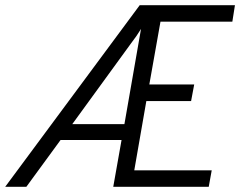

<svg xmlns="http://www.w3.org/2000/svg" viewBox="-37 -720 926 740"><path d="M-17 0 501.5 -700H868.5L858.5 -636.5H581.5L538.5 -394.5H711.5L699.5 -330.5H527L480.5 -63.5H779L767.5 0H399.5L431.5 -180.5H196.5L64.5 0ZM241.5 -241.5H442.5L506.5 -608.5Q499 -596 488.8 -581.2Q478.5 -566.5 468.5 -553.5Z"/></svg>

Font: Overpass Light
Style: Italic
Weight: 300
Italic angle: -10°
Designer: Delve Withrington, Dave Bailey, Thomas Jockin
Foundry: Delve Fonts LLC
Version: Version 4.000; ttfautohint (v1.8.3)